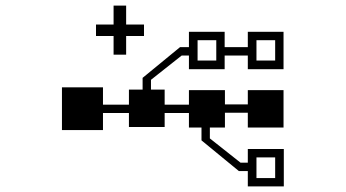

<svg xmlns="http://www.w3.org/2000/svg" viewBox="-20 -734 1240 688"><path d="M899 -96V-170H966V-96ZM688 -517V-590H755V-517ZM899 -517V-590H966V-517ZM521 -448 631 -535H657V-486H785V-535H868V-486H996V-620H868V-565H785V-620H657V-565H625L491 -455V-413H442V-359H349V-421H202V-268H349V-329H442V-279H570V-329H657V-277H702V-231L836 -121H868V-66H997V-200H868V-151H842L732 -238V-277H786V-330H868V-277H996V-411H868V-360H786V-411H657V-359H570V-413H521ZM387 -538H432V-605H496V-646H432V-714H387V-646H324V-605H387Z"/></svg>

Font: CryptoKit_GRILLE 1.4
Style: Regular
Weight: 400
Monospace: yes
Designer: Oceane Juvin
Foundry: http://www.head-geneve.ch
Version: Version 1.004